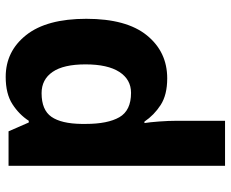

<svg xmlns="http://www.w3.org/2000/svg" viewBox="-88 -712 810 674"><g transform="rotate(90 317.0 -375.0)"><path d="M250 10Q160 10 103 -62Q46 -134 46 -273Q46 -414 104 -485.5Q162 -557 255 -557Q313 -557 348.5 -534Q384 -511 407 -477H412Q409 -495 406.5 -528.5Q404 -562 404 -590V-760H562V0H441L410 -71H404Q382 -37 345.5 -13.5Q309 10 250 10ZM307 -116Q366 -116 390 -150.5Q414 -185 415 -256V-271Q415 -348 391.5 -389Q368 -430 306 -430Q259 -430 232.5 -389Q206 -348 206 -270Q206 -193 232.5 -154.5Q259 -116 307 -116Z"/></g></svg>

Font: Noto Sans Oriya
Style: Bold
Weight: 700
Designer: Amélie Bonet and Sol Matas
Foundry: Google LLC
Version: Version 2.006; ttfautohint (v1.8.4.7-5d5b)